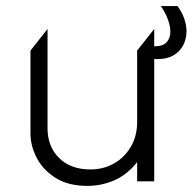

<svg xmlns="http://www.w3.org/2000/svg" viewBox="-20 -595 632 630"><path d="M267 15Q204 15 162.5 -11.2Q121 -37.5 100.5 -77Q80 -116.5 80 -157V-429L136 -500V-174Q136 -114 174 -76.5Q212 -39 277 -39Q319 -39 353.8 -58.5Q388.5 -78 409.2 -113.2Q430 -148.5 430 -195V-429L486 -500V0H430V-63Q396.5 -21 354.2 -3Q312 15 267 15ZM496 -401Q488.5 -401 480.2 -402.5Q472 -404 462 -406V-446Q477 -443 486 -443Q514.5 -443 526.8 -456.5Q539 -470 539 -491Q539 -508 531.5 -529.5Q524 -551 508 -575H562.5Q578 -554 585 -532.5Q592 -511 592 -492Q592 -467.5 581.2 -446.8Q570.5 -426 549.2 -413.5Q528 -401 496 -401Z"/></svg>

Font: Geologica-Sharp
Style: Regular
Weight: 100
Designer: Sindre Bremnes, Frode Helland
Foundry: Monokrom Skriftforlag AS
Version: Version 1.010;gftools[0.9.28]